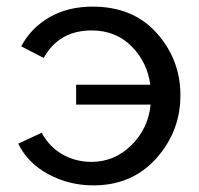

<svg xmlns="http://www.w3.org/2000/svg" viewBox="-20 -551 601 580"><path d="M262 9Q189 9 126.5 -24.5Q64 -58 35 -117L106 -150Q129 -107 169 -84.5Q209 -62 256 -62Q326 -62 377 -112.5Q428 -163 435 -235H210V-295H434Q425 -363 377.5 -411Q330 -459 257 -459Q158 -459 112 -376L44 -411Q74 -467 129.5 -499Q185 -531 260 -531Q382 -531 453.5 -451Q525 -371 525 -263Q525 -154 452 -72.5Q379 9 262 9Z"/></svg>

Font: Raleway-v4020 Medium
Style: Regular
Weight: 500
Designer: Matt McInerney, Pablo Impallari, Rodrigo Fuenzalida
Foundry: Matt McInerney, Pablo Impallari, Rodrigo Fuenzalida
Version: Version 4.020;PS 004.020;hotconv 1.0.88;makeotf.lib2.5.64775